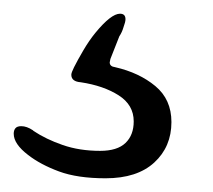

<svg xmlns="http://www.w3.org/2000/svg" viewBox="-20 -40 310 280"><path d="M21 186Q0 170 0 155Q0 150 2.5 147Q5 144 11 144Q19 144 28 150L29 151Q47 163 71.5 171.5Q96 180 126 180Q151 180 163 168.5Q175 157 175 137Q175 113 153 99Q131 85 98 80Q84 79 84 69Q84 66 88 58Q93 48 101.5 33.5Q110 19 119 8Q142 -20 155 -20Q163 -20 163 -12Q163 -8 160 0Q158 7 154 13Q142 44 141 46L140 51Q140 57 148 58Q183 66 206.5 85.5Q230 105 230 138Q230 174 205 197Q180 220 134 220Q93 220 66 210Q39 200 21 186Z"/></svg>

Font: Raigarh
Style: Regular
Weight: 400
Designer: jaikishan Patel
Foundry: MagicType
Version: Version 1.000;FEAKit 1.0